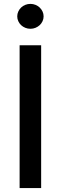

<svg xmlns="http://www.w3.org/2000/svg" viewBox="-20 -958 310 978"><path d="M189.6 -727.3V0H79.9V-727.3ZM67.8 -874.6Q67.8 -887.8 73.2 -899.3Q78.5 -910.9 87.5 -919.6Q96.6 -928.3 108.8 -933.2Q121.1 -938.2 134.9 -938.2Q148.8 -938.2 160.9 -933.2Q172.9 -928.3 182.2 -919.6Q191.4 -910.9 196.7 -899.3Q202.1 -887.8 202.1 -874.6Q202.1 -861.5 196.7 -850Q191.4 -838.4 182.2 -829.9Q172.9 -821.4 160.9 -816.4Q148.8 -811.4 134.9 -811.4Q121.1 -811.4 108.8 -816.4Q96.6 -821.4 87.5 -829.9Q78.5 -838.4 73.2 -850Q67.8 -861.5 67.8 -874.6Z"/></svg>

Font: Cannonade Med
Style: Regular
Weight: 500
Designer: Rasmus Andersson
Foundry: rsms
Version: Version 3.012;git-f93a4a705